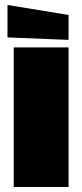

<svg xmlns="http://www.w3.org/2000/svg" viewBox="-20 -750 330 770"><path d="M35 0V-560H255V0ZM255 -590 10 -600V-730L255 -690Z"/></svg>

Font: Tektur SemiCondensed Black
Style: Regular
Weight: 900
Width: 4
Designer: Adam Jagosz
Foundry: Adam Jagosz
Version: Version 1.005;gftools[0.9.30]